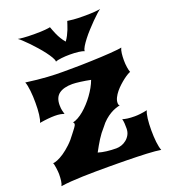

<svg xmlns="http://www.w3.org/2000/svg" viewBox="-171 -1105 1091 1229"><g transform="rotate(-20 374.5 -490.5)"><path d="M34.2 0Q41 -12.7 43.7 -33.7Q46.4 -54.7 46.4 -78.1Q46.4 -85.4 45.4 -97.2Q44.4 -108.9 42.7 -120.8Q41 -132.8 38.8 -142.8Q36.6 -152.8 34.2 -156.2Q44.9 -156.2 65.2 -164.3Q85.4 -172.4 110.4 -189.2Q135.3 -206.1 162.6 -231.7Q189.9 -257.3 214.8 -292Q220.7 -299.8 226.8 -307.6Q232.9 -315.4 238 -322.3Q243.2 -329.1 246.3 -335.2Q249.5 -341.3 249.5 -345.7Q249.5 -355.5 242.2 -357.9Q259.8 -361.3 279.5 -372.3Q299.3 -383.3 319.1 -399.9Q338.9 -416.5 357.9 -437.3Q377 -458 393.6 -481Q410.2 -503.9 423.6 -527.8Q437 -551.8 445.3 -574.7Q428.7 -578.1 410.9 -581.1Q393.1 -584 376.7 -586.2Q360.4 -588.4 346.2 -589.6Q332 -590.8 322.8 -590.8Q263.7 -590.8 231.9 -567.4Q200.2 -543.9 200.2 -491.7Q200.2 -479.5 201.2 -470.9Q202.1 -462.4 203.6 -455.6Q205.1 -448.7 207 -442.4Q209 -436 210.9 -427.7Q201.2 -432.1 185.3 -435.1Q169.4 -438 147.5 -438Q126.5 -438 101.1 -435.5Q75.7 -433.1 43.5 -427.7Q47.9 -435.5 51 -449Q54.2 -462.4 56.4 -479.7Q58.6 -497.1 59.6 -517.3Q60.5 -537.6 60.5 -558.6Q60.5 -579.6 59.6 -601.1Q58.6 -622.6 56.4 -641.8Q54.2 -661.1 51 -677Q47.9 -692.9 43.5 -703.1Q85.9 -697.3 121.3 -693.6Q156.7 -689.9 187 -688Q217.3 -686 243.2 -685.3Q269 -684.6 292.5 -684.6Q314 -684.6 333.7 -684.8Q353.5 -685.1 373.5 -685.1Q395 -685.1 425.3 -685.8Q455.6 -686.5 489 -687.7Q522.5 -689 556.2 -690.4Q589.8 -691.9 618.7 -694.1Q647.5 -696.3 668.5 -698.5Q689.5 -700.7 697.3 -703.1Q690.4 -689.5 687.7 -667.2Q685.1 -645 685.1 -620.1Q685.1 -608.4 686 -595.9Q687 -583.5 688.7 -572.3Q690.4 -561 692.6 -551.8Q694.8 -542.5 697.3 -537.1Q691.4 -535.6 678.7 -528.3Q666 -521 650.1 -509Q634.3 -497.1 617.2 -481.4Q600.1 -465.8 585.9 -448.5Q571.8 -431.2 562.7 -412.8Q553.7 -394.5 553.7 -377.4Q553.7 -361.8 562 -358.9Q547.9 -356 530.5 -349.9Q513.2 -343.8 494.4 -332.8Q475.6 -321.8 456.1 -304.9Q436.5 -288.1 418.5 -263.7Q390.6 -232.9 369.1 -198.5Q347.7 -164.1 325.7 -123Q337.4 -119.1 352.1 -116.2Q366.7 -113.3 382.6 -111.3Q398.4 -109.4 415.3 -108.4Q432.1 -107.4 448.2 -107.4Q464.8 -107.4 483.2 -113.5Q501.5 -119.6 516.8 -132.1Q532.2 -144.5 542.2 -162.8Q552.2 -181.2 552.2 -206.1Q552.2 -224.6 551.3 -240Q550.3 -255.4 546.4 -270Q559.1 -265.6 579.6 -262.7Q600.1 -259.8 629.4 -259.8Q646 -259.8 666.7 -262.2Q687.5 -264.6 713.9 -270Q709.5 -262.2 706.3 -248.5Q703.1 -234.9 700.9 -217.8Q698.7 -200.7 697.8 -180.4Q696.8 -160.2 696.8 -139.2Q696.8 -118.2 697.8 -97.7Q698.7 -77.1 700.9 -58.8Q703.1 -40.5 706.3 -25.4Q709.5 -10.3 713.9 0Q698.2 -2.9 673.1 -5.1Q647.9 -7.3 617.2 -8.8Q586.4 -10.3 552 -11.2Q517.6 -12.2 483.6 -12.7Q449.7 -13.2 418.5 -13.4Q387.2 -13.7 362.8 -13.7Q316.4 -13.7 271.2 -13.4Q226.1 -13.2 183.8 -11.7Q141.6 -10.3 103.5 -7.6Q65.4 -4.9 34.2 0ZM273.9 -761.2V-762.7Q273.9 -773.4 262.9 -792.2Q252 -811 234.9 -833.7Q217.8 -856.4 196.8 -880.1Q175.8 -903.8 155.8 -924.6Q135.7 -945.3 119.1 -960.7Q102.5 -976.1 93.8 -981.4Q103.5 -979 131.3 -976.6Q159.2 -974.1 207.5 -974.1Q253.4 -974.1 278.3 -976.6Q303.2 -979 313 -981.4Q316.4 -972.7 321.5 -958.5Q326.7 -944.3 334.2 -927.7Q341.8 -911.1 352.1 -893.8Q362.3 -876.5 376.5 -860.4Q388.2 -876.5 397 -893.8Q405.8 -911.1 412.4 -927.7Q418.9 -944.3 423.3 -958.5Q427.7 -972.7 430.7 -981.4Q445.3 -979 471.2 -976.6Q497.1 -974.1 541 -974.1Q589.4 -974.1 617.2 -976.6Q645 -979 654.8 -981.4Q646 -976.1 628.9 -960.7Q611.8 -945.3 591.3 -924.6Q570.8 -903.8 549.1 -880.1Q527.3 -856.4 509.8 -833.7Q492.2 -811 481 -792.2Q469.7 -773.4 469.7 -762.7V-761.2Q458 -766.6 432.1 -770Q406.2 -773.4 372.6 -773.4Q357.9 -773.4 343 -772.7Q328.1 -772 314.7 -770.3Q301.3 -768.6 290.5 -766.4Q279.8 -764.2 273.9 -761.2Z"/></g></svg>

Font: Arbutus
Style: Regular
Weight: 400
Designer: Karolina Lach
Foundry: Sorkin Type Co.
Version: Version 1.002